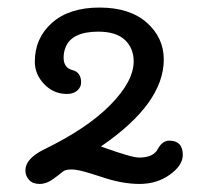

<svg xmlns="http://www.w3.org/2000/svg" viewBox="-20 -794 540 498"><path d="M241.7 -414.1Q320.8 -385.3 340.8 -385.3Q377.4 -385.3 389.2 -407.2Q400.9 -429.2 418.9 -429.2Q454.1 -429.2 454.1 -392.1Q454.1 -365.2 420.7 -341.1Q387.2 -316.9 341.8 -316.9Q296.4 -316.9 243.7 -335L215.8 -343.8Q182.1 -354.5 165.8 -354.5Q149.4 -354.5 142.3 -348.4Q135.3 -342.3 117.9 -329.6Q100.6 -316.9 82.8 -316.9Q64.9 -316.9 55.4 -327.4Q45.9 -337.9 45.9 -352.1Q45.9 -382.3 93.8 -406.2Q206.5 -460.9 266.6 -522.2Q326.7 -583.5 326.7 -634.8Q326.7 -668.9 304 -690.4Q281.2 -711.9 234.9 -711.9Q166 -711.9 149.9 -670.9Q145 -658.2 145 -644.5Q145 -618.2 167.7 -612.3Q190.4 -606.4 190.4 -580.1Q190.4 -567.9 180.4 -559.1Q170.4 -550.3 153.3 -550.3Q119.1 -550.3 94.7 -575.7Q70.3 -601.1 70.3 -633.8Q70.3 -695.3 115 -734.9Q159.7 -774.4 238 -774.4Q316.4 -774.4 360.6 -735.4Q404.8 -696.3 404.8 -639.6Q404.8 -525.4 241.7 -414.1Z"/></svg>

Font: Oldenburg
Style: Regular
Weight: 400
Designer: Nicole Fally
Foundry: Nicole Fally
Version: Version 1.001